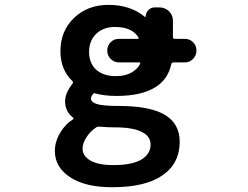

<svg xmlns="http://www.w3.org/2000/svg" viewBox="-20 -577 1040 805"><path d="M450.2 208Q338.9 208 275.4 167Q210 125 210 55.7Q210 14.6 235.4 -25.4Q255.9 -57.6 285.2 -76.2Q291 -80.1 286.1 -84Q252.9 -109.4 252.9 -152.3Q252.9 -186.5 284.2 -226.6Q288.1 -232.4 283.2 -237.3Q233.4 -285.2 233.4 -362.3Q233.4 -447.3 290.5 -502Q347.7 -556.6 434.6 -556.6Q526.4 -556.6 586.9 -506.8Q590.8 -503.9 590.8 -508.8Q591.8 -524.4 602.5 -535.2Q613.3 -545.9 628.9 -545.9H648.4Q671.9 -545.9 688.5 -529.8Q705.1 -513.7 705.1 -490.2V-421.9Q705.1 -414.1 711.9 -414.1H754.9Q775.4 -414.1 789.6 -399.9Q803.7 -385.7 803.7 -365.2Q803.7 -344.7 789.6 -330.1Q775.4 -315.4 754.9 -315.4H707Q700.2 -315.4 698.2 -308.6Q684.6 -244.1 630.9 -210.9Q572.3 -174.8 468.8 -174.8Q417 -174.8 378.9 -185.5Q372.1 -187.5 368.2 -180.7Q361.3 -170.9 361.3 -164.1Q361.3 -149.4 383.8 -141.6Q408.2 -132.8 476.6 -132.8Q608.4 -132.8 670.9 -95.7Q733.4 -58.6 733.4 17.6Q733.4 108.4 661.1 158.2Q589.8 208 450.2 208ZM398.4 -45.9Q390.6 -46.9 384.8 -43.9Q360.4 -28.3 344.7 -4.9Q326.2 21.5 326.2 46.9Q326.2 76.2 358.4 95.7Q391.6 115.2 455.1 115.2Q533.2 115.2 573.2 91.8Q611.3 68.4 611.3 29.3Q611.3 -5.9 575.2 -23.4Q538.1 -43 461.9 -43Q429.7 -43 398.4 -45.9ZM461.9 -463.9Q413.1 -463.9 383.3 -435.1Q353.5 -406.2 353.5 -359.4Q353.5 -312.5 382.8 -285.2Q413.1 -257.8 466.8 -257.8Q507.8 -257.8 537.1 -276.4Q557.6 -290 567.4 -308.6Q568.4 -309.6 568.4 -311.5Q568.4 -312.5 567.4 -313.5Q565.4 -315.4 563.5 -315.4H478.5Q458 -315.4 443.8 -330.1Q429.7 -344.7 429.7 -365.2Q429.7 -385.7 443.8 -399.9Q458 -414.1 478.5 -414.1H556.6Q559.6 -414.1 561 -416Q562.5 -418 560.5 -419.9Q534.2 -463.9 461.9 -463.9Z"/></svg>

Font: Rounded Mgen+ 1mn medium
Style: Regular
Weight: 500
Designer: [Source Han Sans]
Ryoko NISHIZUKA  (kana & ideographs); Paul D. Hunt (Latin, Greek & Cyrillic); Wenlong ZHANG  (bopomofo
Version: Version 1.059.20150602